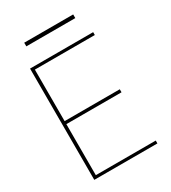

<svg xmlns="http://www.w3.org/2000/svg" viewBox="-201 -942 934 1046"><g transform="rotate(-30 266.0 -419.0)"><path d="M78 0V-700H475V-682H98V-358H445V-339H98V-18H475V0ZM121 -815V-838H429V-815Z"/></g></svg>

Font: DM Sans 9pt Thin
Style: Regular
Weight: 250
Version: Version 4.004;gftools[0.9.30]